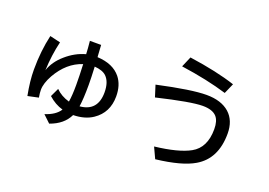

<svg xmlns="http://www.w3.org/2000/svg" viewBox="-123 -1170 2242 1599"><g transform="rotate(20 998.5 -371.0)"><path d="M261.7 -577.6Q232.4 -456.1 226.6 -317.9Q253.9 -400.4 330.1 -466.3Q407.2 -534.2 500 -559.6Q498 -609.4 491.2 -674.8H590.8Q593.8 -639.2 596.7 -579.6L597.7 -568.8Q737.3 -562 804.7 -478.5Q855.5 -414.6 855.5 -314.5Q855.5 -169.9 743.2 -94.2Q674.8 -47.9 571.3 -45.9Q526.4 47.9 408.2 89.4L343.8 28.3Q435.5 -0.5 472.7 -58.6Q403.3 -78.1 343.8 -131.8L379.9 -208Q426.8 -160.2 500 -139.6Q509.8 -195.8 509.8 -290.5Q509.8 -370.6 504.9 -473.6Q371.1 -430.2 289.1 -285.6Q247.1 -209.5 247.1 -152.8Q247.1 -123.5 253.9 -85L159.2 -64.9Q134.8 -190.4 134.8 -291.5Q134.8 -455.1 168 -599.6ZM602.5 -486.8Q607.4 -386.2 607.4 -325.7Q607.4 -203.6 596.7 -132.8Q752.9 -146.5 752.9 -312.5Q752.9 -404.8 707 -449.7Q673.8 -481.4 602.5 -486.8Z M1694.8 -650.9Q1519 -704.6 1285.6 -737.8L1325.7 -831.1Q1570.8 -796.4 1734.9 -742.2ZM1129.4 -519Q1426.3 -584 1559.1 -584Q1689.9 -584 1762.2 -520Q1833.5 -456.5 1833.5 -340.3Q1833.5 -117.7 1675.3 -24.9Q1566.9 39.6 1339.4 65.9L1294.4 -30.8Q1502.4 -54.7 1604 -110.8Q1716.3 -172.9 1716.3 -336.9Q1716.3 -411.1 1684.1 -446.8Q1647 -487.3 1561 -487.3Q1457.5 -487.3 1161.6 -417Z"/></g></svg>

Font: UDEV Gothic 35
Style: Bold
Weight: 700
Version: v2.1.0; ttfautohint (v1.8.4.7-5d5b-dirty) -l 6 -r 45 -G 200 